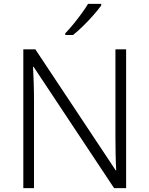

<svg xmlns="http://www.w3.org/2000/svg" viewBox="-20 -968 769 988"><path d="M629 0H567L153 -624H150Q152 -585 153.5 -541.5Q155 -498 155 -451V0H100V-714H162L575 -92H578Q576 -123 575 -171Q574 -219 574 -261V-714H629ZM501 -940Q486 -919 461.5 -891Q437 -863 409 -835.5Q381 -808 356 -788H316V-797Q335 -816 357 -843Q379 -870 399.5 -898Q420 -926 433 -948H501Z"/></svg>

Font: Noto Sans Lao Light
Style: Regular
Weight: 300
Designer: Monotype Design Team
Foundry: Monotype Imaging Inc.
Version: Version 2.003; ttfautohint (v1.8.4.7-5d5b)